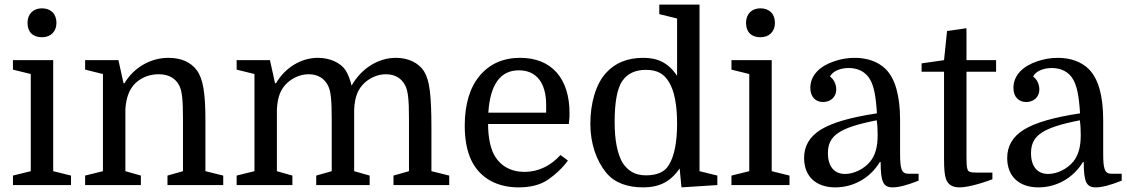

<svg xmlns="http://www.w3.org/2000/svg" viewBox="-20 -800 4873 830"><path d="M99 -701C99 -662 122 -639 161 -639C200 -639 224 -664 224 -701C224 -740 200 -764 161 -764C124 -764 99 -740 99 -701ZM113 -60 36 -41V0H287V-41L210 -60V-540H36V-499L113 -480Z M348 -41V0H589V-41L522 -60V-327C525 -379 540 -417 567 -442C595 -467 628 -479 667 -479C708 -479 739 -462 755 -430C767 -406 771 -370 771 -283V-60L704 -41V0H945V-41L868 -60V-281C868 -396 858 -459 831 -496C804 -532 763 -550 708 -550C631 -550 558 -508 518 -440H514L492 -540H348V-499L425 -480V-60Z M1003 -41V0H1244V-41L1177 -60V-327C1180 -382 1193 -415 1222 -442C1247 -465 1281 -479 1314 -479C1353 -479 1382 -462 1398 -430C1410 -406 1414 -370 1414 -283V-60L1347 -41V0H1578V-41L1511 -60V-327C1514 -382 1527 -415 1556 -442C1581 -465 1615 -479 1648 -479C1687 -479 1716 -462 1732 -430C1744 -406 1748 -370 1748 -283V-60L1681 -41V0H1922V-41L1845 -60V-245C1845 -391 1837 -453 1813 -492C1790 -528 1745 -550 1692 -550C1615 -550 1543 -505 1500 -430C1493 -457 1485 -479 1474 -496C1454 -527 1409 -550 1354 -550C1281 -550 1212 -507 1173 -440H1169L1147 -540H1003V-499L1080 -480V-60Z M2439 -264C2442 -291 2442 -298 2442 -311C2442 -460 2365 -550 2229 -550C2155 -550 2097 -524 2054 -473C2011 -422 1989 -349 1989 -256C1989 -199 1998 -147 2018 -106C2055 -30 2129 10 2221 10C2274 10 2317 -1 2350 -24C2383 -47 2412 -74 2435 -106L2403 -130C2362 -85 2310 -57 2247 -57C2190 -57 2137 -82 2110 -143C2097 -175 2090 -215 2090 -264ZM2223 -496C2299 -496 2341 -442 2341 -346V-313H2091C2099 -435 2143 -496 2223 -496Z M2532 -265C2532 -180 2558 -105 2601 -53C2637 -9 2693 10 2761 10C2825 10 2877 -11 2918 -72L2926 10L3081 0V-41L3004 -60V-780H2830V-739L2907 -720V-472C2868 -531 2820 -550 2761 -550C2692 -550 2639 -528 2600 -485C2555 -436 2532 -352 2532 -265ZM2907 -266C2907 -185 2895 -125 2872 -88C2855 -57 2820 -42 2773 -42C2724 -42 2695 -62 2672 -95C2649 -134 2637 -193 2637 -273C2637 -353 2647 -418 2671 -451C2692 -482 2727 -498 2772 -498C2823 -498 2851 -480 2872 -445C2895 -408 2907 -347 2907 -266Z M3205 -701C3205 -662 3228 -639 3267 -639C3306 -639 3330 -664 3330 -701C3330 -740 3306 -764 3267 -764C3230 -764 3205 -740 3205 -701ZM3219 -60 3142 -41V0H3393V-41L3316 -60V-540H3142V-499L3219 -480Z M3456 -117C3456 -38 3507 10 3591 10C3670 10 3742 -31 3783 -99H3787C3787 -14 3798 10 3839 10C3866 10 3903 0 3951 -19V-49H3906C3877 -49 3871 -71 3871 -136V-281C3871 -386 3850 -460 3809 -501C3777 -533 3730 -550 3675 -550C3645 -550 3615 -545 3586 -535C3526 -515 3483 -476 3483 -420C3483 -381 3506 -359 3538 -359C3570 -359 3595 -380 3595 -413C3595 -432 3587 -456 3568 -469C3579 -492 3612 -506 3649 -506C3688 -506 3723 -490 3742 -455C3757 -428 3766 -389 3771 -310C3658 -293 3578 -270 3529 -240C3480 -210 3456 -169 3456 -117ZM3633 -48C3586 -48 3559 -81 3559 -138C3559 -214 3608 -248 3770 -280C3773 -260 3774 -238 3774 -215C3774 -166 3764 -130 3743 -103C3715 -68 3670 -48 3633 -48Z M4061 -490V-114C4061 -65 4064 -43 4069 -27C4078 -2 4097 10 4127 10C4156 10 4206 -1 4270 -25V-54H4200C4176 -54 4167 -57 4163 -66C4159 -77 4158 -88 4158 -133V-490H4286V-540H4158V-678L4074 -666L4061 -540L3964 -526V-490Z M4334 -117C4334 -38 4385 10 4469 10C4548 10 4620 -31 4661 -99H4665C4665 -14 4676 10 4717 10C4744 10 4781 0 4829 -19V-49H4784C4755 -49 4749 -71 4749 -136V-281C4749 -386 4728 -460 4687 -501C4655 -533 4608 -550 4553 -550C4523 -550 4493 -545 4464 -535C4404 -515 4361 -476 4361 -420C4361 -381 4384 -359 4416 -359C4448 -359 4473 -380 4473 -413C4473 -432 4465 -456 4446 -469C4457 -492 4490 -506 4527 -506C4566 -506 4601 -490 4620 -455C4635 -428 4644 -389 4649 -310C4536 -293 4456 -270 4407 -240C4358 -210 4334 -169 4334 -117ZM4511 -48C4464 -48 4437 -81 4437 -138C4437 -214 4486 -248 4648 -280C4651 -260 4652 -238 4652 -215C4652 -166 4642 -130 4621 -103C4593 -68 4548 -48 4511 -48Z"/></svg>

Font: Domine
Style: Regular
Weight: 400
Designer: Pablo Impallari, Rodrigo Fuenzalida, Brenda Gallo
Foundry: Pablo Impallari, Rodrigo Fuenzalida, Brenda Gallo
Version: Version 2.000